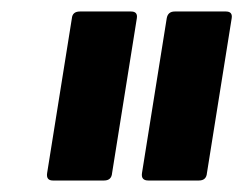

<svg xmlns="http://www.w3.org/2000/svg" viewBox="-20 -703 423 334"><path d="M238 -389Q225 -389 227 -402L270 -671Q272 -683 284 -683H373Q385 -683 383 -671L340 -402Q339 -389 326 -389ZM72 -389Q60 -389 62 -402L105 -671Q106 -683 119 -683H208Q220 -683 218 -671L175 -402Q174 -389 161 -389Z"/></svg>

Font: Sofia Sans Extra Condensed ExtraBold
Style: Italic
Weight: 800
Italic angle: -9°
Designer: Botio Nikoltchev, Ani Petrova
Foundry: lettersoup
Version: Version 4.101; ttfautohint (v1.8.4.7-5d5b)